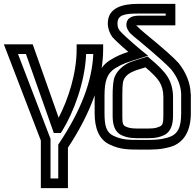

<svg xmlns="http://www.w3.org/2000/svg" viewBox="-94 -738 1006 992"><path d="M209 -130 81 -492 75 -509H58H-38H-74L-61 -475L117 -12V209V234H142H232H257V209V25C377 -157 439 -329 439 -484V-509H414H327H302V-484C302 -357 258 -224 209 -130ZM228 -63C285 -155 345 -311 351 -459H388C382 -318 324 -166 211 3L207 9V17V184H167V-17V-22L165 -26L-1 -459H40L178 -68L184 -51H202H207H220L228 -63Z M625 -607H787H812V-632V-693V-718H787H619C542 -718 463 -700 463 -617C463 -592 472 -566 487 -546C497 -535 523 -509 569 -470C535 -459 510 -449 476 -428C418 -393 395 -329 395 -243V-153C395 -78 416 -17 473 9C528 35 567 35 644 35C705 35 736 35 786 21C859 0 892 -66 892 -153V-253L891 -254C890 -307 868 -363 829 -412L828 -413C805 -439 749 -489 662 -560C638 -580 622 -594 615 -602C611 -605 610 -607 609 -607C611 -607 616 -607 625 -607ZM625 -657C598 -657 559 -652 559 -608C559 -595 568 -579 578 -567C588 -557 606 -542 631 -522C716 -451 768 -404 790 -380C824 -337 840 -297 842 -253V-153C842 -77 824 -42 772 -27C729 -15 705 -15 644 -15C567 -15 539 -15 493 -36C456 -53 446 -86 446 -153V-243C446 -320 459 -359 502 -386C543 -411 567 -417 627 -436L671 -450L635 -479C571 -533 536 -566 526 -578C516 -590 513 -601 513 -617C513 -660 547 -668 619 -668H762V-657H625ZM750 -140C750 -103 747 -91 731 -84C706 -73 692 -74 644 -74C595 -74 581 -73 556 -84C540 -91 538 -103 538 -140V-247C538 -277 539 -299 542 -315C548 -342 570 -359 597 -370C610 -376 631 -382 658 -390C693 -360 717 -336 730 -315C743 -293 750 -269 750 -237V-140ZM800 -140V-237C800 -276 790 -313 772 -341C755 -369 722 -402 679 -437L669 -446L656 -442C622 -432 595 -423 579 -417C545 -403 503 -370 494 -326C490 -306 488 -279 488 -247V-140C488 -97 497 -56 535 -39C571 -23 597 -24 644 -24C690 -24 716 -23 752 -39C790 -56 800 -97 800 -140Z"/></svg>

Font: Gamestation DisplayOutline
Style: Regular
Weight: 400
Designer: Jonas Hecksher
Foundry: Jonas Hecksher, Playtypeª, e-types AS
Version: Version 1.003